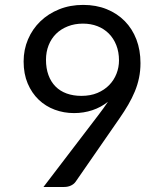

<svg xmlns="http://www.w3.org/2000/svg" viewBox="-20 -744 620 764"><path d="M274.5 -294Q234 -294 197.8 -307.5Q161.5 -321 134 -347.2Q106.5 -373.5 90.2 -411.8Q74 -450 74 -499.5Q74 -546.5 91.5 -587.5Q109 -628.5 140.5 -659Q172 -689.5 215.5 -707Q259 -724.5 311 -724.5Q362.5 -724.5 404.5 -707.5Q446.5 -690.5 476.5 -660Q506.5 -629.5 522.8 -587Q539 -544.5 539 -493Q539 -462 533.2 -434.2Q527.5 -406.5 516.5 -380Q505.5 -353.5 490.2 -327.2Q475 -301 455.5 -273L281 -21Q274.5 -11.5 262.5 -5.8Q250.5 0 235 0H153L371 -285.5Q382 -300 391.5 -313Q401 -326 409.5 -339Q382 -317 347.5 -305.5Q313 -294 274.5 -294ZM453.5 -503.5Q453.5 -537 442.8 -564.2Q432 -591.5 413 -610.5Q394 -629.5 367.8 -639.8Q341.5 -650 310 -650Q277 -650 249.8 -639.2Q222.5 -628.5 203.2 -609.5Q184 -590.5 173.5 -564Q163 -537.5 163 -506Q163 -472 172.8 -445.2Q182.5 -418.5 200.8 -400Q219 -381.5 245.2 -372Q271.5 -362.5 304 -362.5Q340 -362.5 367.8 -374.2Q395.5 -386 414.5 -405.5Q433.5 -425 443.5 -450.5Q453.5 -476 453.5 -503.5Z"/></svg>

Font: Lato TR
Style: Regular
Weight: 400
Designer: Lukasz Dziedzic
Foundry: tyPoland Lukasz Dziedzic
Version: Version 1.104 2013